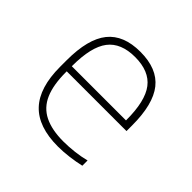

<svg xmlns="http://www.w3.org/2000/svg" viewBox="-139 -674 827 827"><g transform="rotate(45 275.0 -260.0)"><path d="M312 10Q192 10 134 -51.5Q76 -113 76 -240V-280Q76 -409 124.5 -469.5Q173 -530 275 -530Q378 -530 426 -469.5Q474 -409 474 -280V-246H94V-277H452L440 -263V-279Q440 -395 400.5 -446.5Q361 -498 275 -498Q189 -498 149.5 -446.5Q110 -395 110 -279V-241Q110 -164 131 -115.5Q152 -67 197.5 -44.5Q243 -22 313 -22Q345 -22 379.5 -26Q414 -30 445 -38V-6Q415 1 379.5 5.5Q344 10 312 10Z"/></g></svg>

Font: M PLUS Code Latin SemiExpanded ExtraLight
Style: Regular
Weight: 250
Width: 6
Designer: Coji Morishita
Foundry: UNDERFOREST DESIGN
Version: Version 1.002; ttfautohint (v1.8.3)